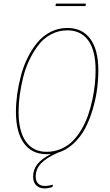

<svg xmlns="http://www.w3.org/2000/svg" viewBox="-20 -846 610 1065"><path d="M456.1 -826.2 454.6 -812.5H288.1L290 -826.2ZM300.8 1Q238.3 28.8 208.3 59.8Q178.2 90.8 178.2 133.8Q178.2 159.2 191.9 172.4Q205.6 185.5 228.5 185.5Q248.5 185.5 273.9 178.2L270.5 191.9Q247.1 199.2 227.5 199.2Q198.7 199.2 181.2 182.1Q163.6 165 163.6 134.3Q163.6 94.2 187.7 64.2Q211.9 34.2 262.7 8.3Q254.9 9.3 238.8 9.3Q156.7 9.3 112.5 -51.8Q68.4 -112.8 68.4 -226.1Q68.4 -273.4 75.4 -324Q82.5 -374.5 96.4 -427.2Q110.4 -480 133.8 -526.9Q157.2 -573.7 187.7 -610.6Q218.3 -647.5 261 -669.2Q303.7 -690.9 353.5 -690.9Q436 -690.9 480.7 -630.6Q525.4 -570.3 525.4 -456.1Q525.4 -404.8 518.3 -350.6Q511.2 -296.4 494.1 -238.8Q477.1 -181.2 452.1 -133.8Q427.2 -86.4 387.9 -49.8Q348.6 -13.2 300.8 1ZM83 -225.6Q83 -118.2 123.3 -61Q163.6 -3.9 238.8 -3.9Q281.7 -3.9 319.1 -20.3Q356.4 -36.6 383.5 -64Q410.6 -91.3 432.6 -128.9Q454.6 -166.5 468.8 -207.5Q482.9 -248.5 492.4 -293.2Q502 -337.9 506.1 -378.2Q510.3 -418.5 510.3 -456.5Q510.3 -564.9 469.7 -621.3Q429.2 -677.7 353.5 -677.7Q306.2 -677.7 265.1 -656.5Q224.1 -635.3 195.3 -598.6Q166.5 -562 144.3 -516.4Q122.1 -470.7 109.1 -419.2Q96.2 -367.7 89.6 -319.1Q83 -270.5 83 -225.6Z"/></svg>

Font: Fira Sans Compressed Hair
Style: Italic
Weight: 100
Width: 3
Italic angle: -8°
Designer: Carrois Corporate & Edenspiekermann AG
Foundry: Carrois Corporate GbR & Edenspiekermann AG
Version: Version 4.203;PS 004.203;hotconv 1.0.88;makeotf.lib2.5.64775